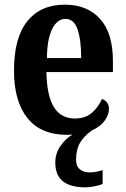

<svg xmlns="http://www.w3.org/2000/svg" viewBox="-20 -568 541 823"><path d="M346 235Q283 235 250 209.5Q217 184 217 128Q217 90 239 58Q261 26 291 9Q281 10 268 10Q155 10 97.5 -62Q40 -134 40 -265Q40 -406 97 -477Q154 -548 258 -548Q354 -548 409 -487Q464 -426 464 -307V-259H179Q181 -156 211.5 -108Q242 -60 301 -60Q346 -60 374 -84.5Q402 -109 417 -144Q429 -140 438 -129.5Q447 -119 447 -102Q447 -76 428.5 -50.5Q410 -25 374 -9Q339 16 322.5 45Q306 74 306 116Q306 145 322.5 158Q339 171 365 171Q390 171 420 161V220Q406 227 383 231Q360 235 346 235ZM328 -319Q328 -397 312.5 -442Q297 -487 261 -487Q225 -487 203.5 -443.5Q182 -400 181 -319Z"/></svg>

Font: Noto Serif Khmer Condensed
Style: Bold
Weight: 700
Width: 3
Designer: Danh Hong and the Monotype Design Team
Foundry: Monotype Imaging Inc.
Version: Version 2.004; ttfautohint (v1.8.4.7-5d5b)